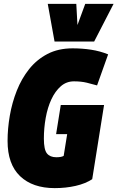

<svg xmlns="http://www.w3.org/2000/svg" viewBox="-20 -959 605 989"><path d="M262 10Q148 10 83.5 -51.5Q19 -113 19 -233Q19 -296 30.5 -363Q42 -430 66.5 -492Q91 -554 130 -603Q169 -652 224.5 -681Q280 -710 354 -710Q403 -710 449 -703Q495 -696 537 -679L480 -519Q456 -526 427 -533Q398 -540 361 -540Q322 -540 293 -514.5Q264 -489 244.5 -447Q225 -405 215.5 -352Q206 -299 206 -245Q206 -188 222 -168.5Q238 -149 270 -149Q296 -149 308 -156L326 -268H269L293 -418H516L455 -36Q420 -13 369.5 -1.5Q319 10 262 10ZM565 -939 465 -745H261L226 -939H373L379 -830L419 -939Z"/></svg>

Font: Georama Semi Condensed Black
Style: Italic
Weight: 900
Width: 4
Italic angle: -9°
Designer: Jean-Baptiste Levee
Foundry: Production Type
Version: Version 1.000